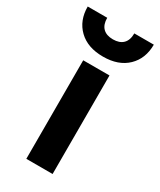

<svg xmlns="http://www.w3.org/2000/svg" viewBox="-214 -748 677 810"><g transform="rotate(30 124.0 -343.0)"><path d="M-37 -686H58Q58 -653 75 -636Q92 -619 124 -619Q156 -619 173 -636Q190 -653 190 -686H285Q285 -618 242 -576.5Q199 -535 124 -535Q49 -535 6 -576.5Q-37 -618 -37 -686ZM60 -480H188V0H60Z"/></g></svg>

Font: Prompt Medium
Style: Regular
Weight: 500
Designer: Katatrad Team
Foundry: CadsonDemak
Version: Version 1.000